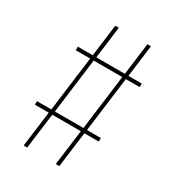

<svg xmlns="http://www.w3.org/2000/svg" viewBox="-176 -833 853 937"><g transform="rotate(30 250.0 -365.0)"><path d="M102 0 128 -200H50V-220H131L171 -530H90V-550H174L197 -730H217L194 -550H355L378 -730H398L375 -550H450V-530H372L332 -220H410V-200H329L303 0H283L309 -200H148L122 0ZM150 -211 142 -220H321L311 -211L353 -539L361 -530H182L192 -539Z"/></g></svg>

Font: M PLUS Code Latin Thin
Style: Regular
Weight: 250
Designer: Coji Morishita
Foundry: UNDERFOREST DESIGN
Version: Version 1.002; ttfautohint (v1.8.3)